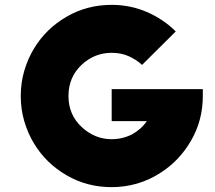

<svg xmlns="http://www.w3.org/2000/svg" viewBox="-20 -770 886 790"><path d="M439.5 -403.3Q439.5 -370.1 439.5 -271.5Q475.6 -271.5 584 -271.5Q560.5 -237.3 522.5 -216.8Q483.4 -197.3 439.5 -197.3Q370.1 -197.3 316.4 -247.1Q261.7 -297.9 261.7 -375Q261.7 -452.1 315.4 -502.9Q368.2 -552.7 439.5 -552.7Q477.5 -552.7 508.8 -539.1Q540 -525.4 564.5 -502.9Q610.4 -548.8 703.1 -640.6Q652.3 -691.4 584 -720.7Q516.6 -750 439.5 -750Q337.9 -750 253.9 -701.2Q169.9 -652.3 121.1 -572.3Q94.7 -529.3 80.1 -479.5Q65.4 -429.7 65.4 -375Q65.4 -320.3 80.1 -270.5Q94.7 -220.7 121.1 -177.7Q169.9 -97.7 253.9 -48.8Q337.9 0 439.5 0Q493.2 0 543.9 -14.6Q593.8 -29.3 636.7 -56.6Q716.8 -106.4 765.6 -190.4Q814.5 -274.4 814.5 -375Q814.5 -384.8 814.5 -403.3Q720.7 -403.3 439.5 -403.3Z"/></svg>

Font: Big John
Style: Regular
Weight: 400
Designer: Ion Lucin
Version: Version 1.000